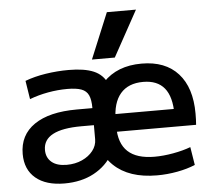

<svg xmlns="http://www.w3.org/2000/svg" viewBox="-55 -850 1020 920"><g transform="rotate(-5 455.0 -390.0)"><path d="M237 -78Q278 -78 311 -93Q344 -108 363.5 -133Q383 -158 383 -188V-256H323Q231 -256 185 -231.5Q139 -207 139 -158Q139 -121 164.5 -99.5Q190 -78 237 -78ZM219 10Q130 10 80.5 -31.5Q31 -73 31 -148Q31 -239 103 -288.5Q175 -338 308 -338H383Q383 -378 373 -400Q363 -422 338.5 -431Q314 -440 271 -440Q225 -440 178 -431.5Q131 -423 89 -407L75 -496Q120 -513 175 -521.5Q230 -530 285 -530Q361 -530 405.5 -511Q450 -492 469.5 -447.5Q489 -403 489 -328V-250Q489 -173 455 -114Q421 -55 360.5 -22.5Q300 10 219 10ZM664 10Q529 10 456 -60Q383 -130 383 -260Q383 -386 450.5 -458Q518 -530 636 -530Q750 -530 811.5 -462Q873 -394 873 -269Q873 -256 872.5 -240Q872 -224 871 -215H443V-300H789L772 -274Q772 -359 738 -400.5Q704 -442 636 -442Q564 -442 526.5 -398Q489 -354 489 -270V-240Q489 -159 531.5 -119.5Q574 -80 660 -80Q702 -80 749.5 -88.5Q797 -97 834 -111L848 -24Q810 -8 761.5 1Q713 10 664 10ZM511 -570H401L492 -790H632Z"/></g></svg>

Font: M PLUS 1 Medium
Style: Regular
Weight: 500
Designer: Coji Morishita
Foundry: UNDERFOREST DESIGN
Version: Version 1.001